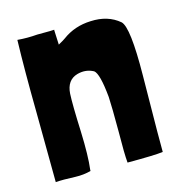

<svg xmlns="http://www.w3.org/2000/svg" viewBox="-82 -575 622 653"><g transform="rotate(-15 229.0 -248.5)"><path d="M192 -461Q235 -493 292 -495Q353 -498 393 -464Q418 -441 416 -271Q413 -11 414 -2Q387 2 289 2Q286 -28 287 -110Q287 -194 285 -230Q277 -314 260 -327Q259 -328 258 -328Q256 -329 256 -329Q231 -341 202 -333Q164 -322 161 -275Q159 -237 163 -140Q166 -55 160 -7V-3Q134 4 105 3Q61 1 36 3L34 -243Q32 -394 35 -498Q70 -495 105 -498Q165 -498 165 -499Q164 -509 167 -446Q187 -457 192 -461Z"/></g></svg>

Font: Londrina Solid
Style: Regular
Weight: 400
Designer: Marcelo Magalhaes
Foundry: Marcelo Magalh„es
Version: Version 1.001 2011